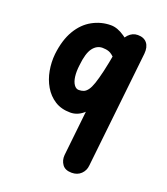

<svg xmlns="http://www.w3.org/2000/svg" viewBox="-126 -764 741 852"><g transform="rotate(20 244.0 -337.5)"><path d="M311 0Q280 0 266.5 -19Q253 -38 255 -63L314 -607Q317 -636 335.5 -655.5Q354 -675 379 -675Q408 -675 422.5 -657Q437 -639 434 -607L374 -57Q372 -33 355 -16.5Q338 0 311 0ZM214 -249Q171 -249 140.5 -268.5Q110 -288 91 -320.5Q72 -353 65 -392Q58 -431 62 -470Q70 -539 97 -584.5Q124 -630 165 -652.5Q206 -675 252 -675Q283 -675 317 -651.5Q351 -628 379 -604L364 -470Q334 -517 315 -537.5Q296 -558 282 -563Q268 -568 251 -568Q224 -568 205.5 -543.5Q187 -519 181 -461Q177 -430 180 -406.5Q183 -383 192.5 -369.5Q202 -356 215 -356Q228 -356 238 -360Q248 -364 257 -376Q266 -388 274 -411.5Q282 -435 291 -473.5Q300 -512 310 -570H377L355 -387Q342 -359 321 -326.5Q300 -294 273 -271.5Q246 -249 214 -249Z"/></g></svg>

Font: Edu SA Beginner
Style: Bold
Weight: 700
Version: Version 1.003